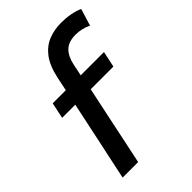

<svg xmlns="http://www.w3.org/2000/svg" viewBox="-219 -841 936 936"><g transform="rotate(-45 249.0 -373.0)"><path d="M59.5 0Q71 -54.5 81.8 -105.2Q92.5 -156 106 -218L116.5 -268Q123.5 -301 131.5 -338.5Q139 -375.5 147.5 -414.5H57L74.5 -497H165Q168.5 -515.5 172.5 -534Q176.5 -552 180 -570Q194.5 -637 223.5 -675.2Q252.5 -713.5 293 -729.8Q333.5 -746 382 -746Q414 -746 445 -740.2Q476 -734.5 498 -724L471 -636Q433.5 -655 390 -655Q341 -655 315.5 -630Q290 -605 280 -557Q277 -542.5 273.5 -524.5Q269.5 -506 267.5 -497H428L410.5 -414.5H254L212.5 -218.5Q199.5 -155.5 188.8 -105Q178 -54.5 166.5 0Z"/></g></svg>

Font: Heraclito Medium
Style: Italic
Weight: 500
Italic angle: -12°
Designer: Kostas Bartsokas (font) & Cristiano Sobral (main changes)
Foundry: Kostas Bartsokas (font) & Cristiano Sobral (main changes)
Version: Version 1.00;July 8, 2020;FontCreator 13.0.0.2655 64-bit